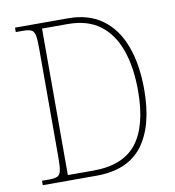

<svg xmlns="http://www.w3.org/2000/svg" viewBox="-80 -786 781 857"><g transform="rotate(-10 310.0 -357.0)"><path d="M45 0V-20H77Q102 -20 114.5 -25.5Q127 -31 131 -50Q135 -69 135 -109V-607Q135 -646 131 -664.5Q127 -683 114.5 -688.5Q102 -694 77 -694H45V-714H286Q378 -714 440 -669Q502 -624 533.5 -540.5Q565 -457 565 -342Q565 -178 498 -89Q431 0 288 0ZM279 -25Q414 -25 475.5 -104Q537 -183 537 -342Q537 -448 509.5 -526Q482 -604 425.5 -646.5Q369 -689 280 -689H163V-25Z"/></g></svg>

Font: Noto Serif Hebrew SemiCondensed Thin
Style: Regular
Weight: 100
Width: 4
Designer: Monotype Design Team
Foundry: Monotype Imaging Inc.
Version: Version 2.004; ttfautohint (v1.8.4.7-5d5b)